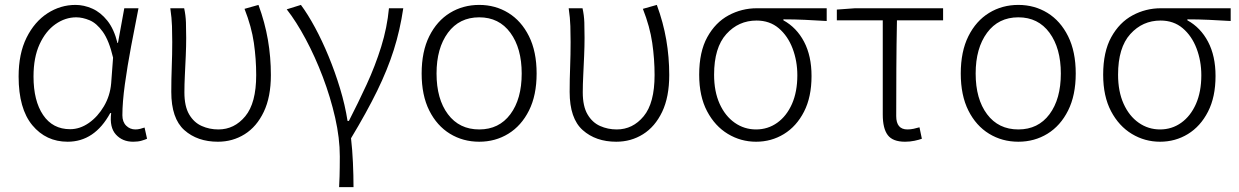

<svg xmlns="http://www.w3.org/2000/svg" viewBox="-20 -567 5071 786"><path d="M256.8 13.2Q168.5 13.2 112.3 -54.4Q56.2 -122.1 56.2 -253.9Q56.2 -347.2 88.6 -412.6Q121.1 -478 174.3 -512.5Q227.5 -546.9 289.1 -546.9Q323.7 -546.9 357.9 -531.7Q392.1 -516.6 419.4 -482.4Q446.8 -448.2 460.9 -391.1H462.9L488.8 -533.2H546.9Q532.2 -459 516.8 -377.7Q501.5 -296.4 491.2 -222.2Q481 -147.9 481 -95.2Q481 -67.9 496.6 -52.5Q512.2 -37.1 534.2 -37.1Q543.9 -37.1 554 -39.6Q564 -42 571.8 -44.9L582 1Q572.3 5.4 558.3 9.3Q544.4 13.2 524.9 13.2Q481.4 13.2 454.6 -16.1Q427.7 -45.4 435.1 -104H431.2Q367.2 13.2 256.8 13.2ZM267.1 -38.1Q307.1 -38.1 343.8 -63.7Q380.4 -89.4 405.5 -132.1Q430.7 -174.8 435.1 -226.1L442.9 -331.1Q426.3 -401.4 400.9 -436.8Q375.5 -472.2 346.7 -484.1Q317.9 -496.1 292 -496.1Q247.1 -496.1 207 -468Q167 -439.9 142.1 -386Q117.2 -332 117.2 -253.9Q117.2 -154.3 156.5 -96.2Q195.8 -38.1 267.1 -38.1Z M872.1 13.2Q788.1 13.2 734.6 -34.4Q681.2 -82 681.2 -190.9Q681.2 -242.2 683.1 -293.2Q685.1 -344.2 685.1 -395Q685.1 -427.2 684.1 -460Q683.1 -492.7 677.2 -533.2H733.9Q740.2 -504.4 741.2 -475.3Q742.2 -446.3 742.2 -412.1Q742.2 -378.4 740.5 -338.6Q738.8 -298.8 736.8 -259.8Q734.9 -220.7 734.9 -189Q734.9 -131.8 754.4 -98.6Q773.9 -65.4 805.7 -51.3Q837.4 -37.1 874 -37.1Q939.5 -37.1 984.1 -91.1Q1028.8 -145 1028.8 -259.8Q1028.8 -325.2 1019.3 -391.4Q1009.8 -457.5 981 -530.8L1038.1 -546.9Q1064.5 -475.1 1076.7 -404.3Q1088.9 -333.5 1088.9 -259.8Q1088.9 -169.9 1059.8 -109.1Q1030.8 -48.3 981.7 -17.6Q932.6 13.2 872.1 13.2Z M1368.2 199.2Q1369.6 173.3 1370.1 154.8Q1370.6 136.2 1370.8 117.7Q1371.1 99.1 1371.1 73.2Q1371.1 -1 1352.1 -85Q1333 -168.9 1301.5 -252Q1270 -335 1231.4 -407Q1192.9 -479 1153.8 -528.8L1211.9 -546.9Q1240.2 -508.8 1269.5 -454.6Q1298.8 -400.4 1325.2 -336.4Q1351.6 -272.5 1372.1 -204.8Q1392.6 -137.2 1402.8 -71.8H1408.2Q1445.8 -145 1481 -221.2Q1516.1 -297.4 1540.5 -375.7Q1564.9 -454.1 1572.3 -533.2H1630.9Q1617.7 -443.4 1592 -362.5Q1566.4 -281.7 1523.9 -194.8Q1481.4 -107.9 1417 -1Q1422.4 45.4 1424.8 98.6Q1427.2 151.9 1427.2 199.2Z M1941.9 13.2Q1875.5 13.2 1822 -19.5Q1768.6 -52.2 1737.3 -114.5Q1706.1 -176.8 1706.1 -266.1Q1706.1 -356 1737.3 -418.7Q1768.6 -481.4 1822 -514.2Q1875.5 -546.9 1941.9 -546.9Q2007.8 -546.9 2061 -514.2Q2114.3 -481.4 2145.5 -418.7Q2176.8 -356 2176.8 -266.1Q2176.8 -176.8 2145.5 -114.5Q2114.3 -52.2 2061 -19.5Q2007.8 13.2 1941.9 13.2ZM1941.9 -37.1Q2022.9 -37.1 2069.3 -99.4Q2115.7 -161.6 2115.7 -266.1Q2115.7 -369.6 2069.3 -432.9Q2022.9 -496.1 1941.9 -496.1Q1860.4 -496.1 1813.7 -432.9Q1767.1 -369.6 1767.1 -266.1Q1767.1 -161.6 1813.7 -99.4Q1860.4 -37.1 1941.9 -37.1Z M2502.9 13.2Q2418.9 13.2 2365.5 -34.4Q2312 -82 2312 -190.9Q2312 -242.2 2314 -293.2Q2315.9 -344.2 2315.9 -395Q2315.9 -427.2 2314.9 -460Q2314 -492.7 2308.1 -533.2H2364.7Q2371.1 -504.4 2372.1 -475.3Q2373 -446.3 2373 -412.1Q2373 -378.4 2371.3 -338.6Q2369.6 -298.8 2367.7 -259.8Q2365.7 -220.7 2365.7 -189Q2365.7 -131.8 2385.3 -98.6Q2404.8 -65.4 2436.5 -51.3Q2468.3 -37.1 2504.9 -37.1Q2570.3 -37.1 2615 -91.1Q2659.7 -145 2659.7 -259.8Q2659.7 -325.2 2650.1 -391.4Q2640.6 -457.5 2611.8 -530.8L2668.9 -546.9Q2695.3 -475.1 2707.5 -404.3Q2719.7 -333.5 2719.7 -259.8Q2719.7 -169.9 2690.7 -109.1Q2661.6 -48.3 2612.5 -17.6Q2563.5 13.2 2502.9 13.2Z M3075.2 13.2Q3012.7 13.2 2959.7 -18.8Q2906.7 -50.8 2874.5 -111.8Q2842.3 -172.9 2842.3 -261.2Q2842.3 -355 2875.5 -415Q2908.7 -475.1 2962.6 -504.2Q3016.6 -533.2 3078.1 -533.2H3364.3V-481Q3317.9 -483.9 3275.4 -485.8Q3232.9 -487.8 3187 -487.8V-483.9Q3241.2 -454.1 3271.7 -396Q3302.2 -337.9 3302.2 -255.9Q3302.2 -169.9 3271.5 -109.9Q3240.7 -49.8 3189.2 -18.3Q3137.7 13.2 3075.2 13.2ZM3075.2 -37.1Q3123.5 -37.1 3161.9 -64.5Q3200.2 -91.8 3222.2 -141.6Q3244.1 -191.4 3244.1 -258.8Q3244.1 -317.4 3224.6 -368.7Q3205.1 -419.9 3168 -451.4Q3130.9 -482.9 3077.1 -482.9Q3003.4 -482.9 2953.4 -427.5Q2903.3 -372.1 2903.3 -261.2Q2903.3 -192.4 2926 -142.1Q2948.7 -91.8 2987.8 -64.5Q3026.9 -37.1 3075.2 -37.1Z M3685.1 13.2Q3634.8 13.2 3614.3 -13.9Q3593.8 -41 3593.8 -98.1V-483.9H3405.8V-527.8L3480 -533.2H3840.8V-483.9H3651.9Q3649.9 -383.3 3649.4 -285.6Q3648.9 -188 3648.9 -91.8Q3648.9 -37.1 3694.8 -37.1Q3707 -37.1 3720 -39.8Q3732.9 -42.5 3744.1 -45.9L3753.9 1Q3742.2 5.4 3723.6 9.3Q3705.1 13.2 3685.1 13.2Z M4148.9 13.2Q4082.5 13.2 4029.1 -19.5Q3975.6 -52.2 3944.3 -114.5Q3913.1 -176.8 3913.1 -266.1Q3913.1 -356 3944.3 -418.7Q3975.6 -481.4 4029.1 -514.2Q4082.5 -546.9 4148.9 -546.9Q4214.8 -546.9 4268.1 -514.2Q4321.3 -481.4 4352.5 -418.7Q4383.8 -356 4383.8 -266.1Q4383.8 -176.8 4352.5 -114.5Q4321.3 -52.2 4268.1 -19.5Q4214.8 13.2 4148.9 13.2ZM4148.9 -37.1Q4230 -37.1 4276.4 -99.4Q4322.8 -161.6 4322.8 -266.1Q4322.8 -369.6 4276.4 -432.9Q4230 -496.1 4148.9 -496.1Q4067.4 -496.1 4020.8 -432.9Q3974.1 -369.6 3974.1 -266.1Q3974.1 -161.6 4020.8 -99.4Q4067.4 -37.1 4148.9 -37.1Z M4729 13.2Q4666.5 13.2 4613.5 -18.8Q4560.5 -50.8 4528.3 -111.8Q4496.1 -172.9 4496.1 -261.2Q4496.1 -355 4529.3 -415Q4562.5 -475.1 4616.5 -504.2Q4670.4 -533.2 4731.9 -533.2H5018.1V-481Q4971.7 -483.9 4929.2 -485.8Q4886.7 -487.8 4840.8 -487.8V-483.9Q4895 -454.1 4925.5 -396Q4956.1 -337.9 4956.1 -255.9Q4956.1 -169.9 4925.3 -109.9Q4894.5 -49.8 4843 -18.3Q4791.5 13.2 4729 13.2ZM4729 -37.1Q4777.3 -37.1 4815.7 -64.5Q4854 -91.8 4876 -141.6Q4897.9 -191.4 4897.9 -258.8Q4897.9 -317.4 4878.4 -368.7Q4858.9 -419.9 4821.8 -451.4Q4784.7 -482.9 4731 -482.9Q4657.2 -482.9 4607.2 -427.5Q4557.1 -372.1 4557.1 -261.2Q4557.1 -192.4 4579.8 -142.1Q4602.5 -91.8 4641.6 -64.5Q4680.7 -37.1 4729 -37.1Z"/></svg>

Font: Source Han Sans CN Light
Style: Regular
Weight: 300
Designer: Ryoko NISHIZUKA  (kana, bopomofo & ideographs); Paul D. Hunt (Latin, Greek & Cyrillic); Sandoll Communications , Soo-you
Foundry: Adobe
Version: Version 2.000;hotconv 1.0.107;makeotfexe 2.5.65593